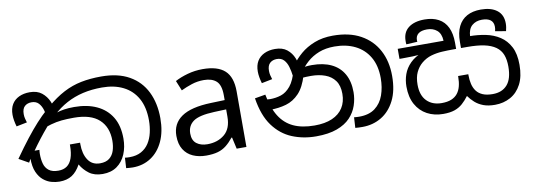

<svg xmlns="http://www.w3.org/2000/svg" viewBox="-52 -922 3459 1242"><g transform="rotate(-10 1677.5 -300.5)"><path d="M542 11Q488 11 453.5 -14.5Q419 -40 398 -77Q373 -31 340 -10Q307 11 258 11Q233 11 205.5 3.5Q178 -4 153.5 -24Q129 -44 113.5 -79.5Q98 -115 98 -170Q98 -181 99.5 -192.5Q101 -204 103 -214H165Q164 -207 163.5 -200.5Q163 -194 163 -187Q163 -151 171 -122.5Q179 -94 201 -77Q223 -60 263 -60Q297 -60 319.5 -76Q342 -92 353.5 -125Q365 -158 365 -208V-214H432V-204Q432 -140 458.5 -100Q485 -60 537 -60Q576 -60 598.5 -78Q621 -96 630.5 -125.5Q640 -155 640 -191Q640 -280 585.5 -330Q531 -380 420 -380Q374 -380 339 -376.5Q304 -373 268.5 -363Q233 -353 186 -334L283 -415Q296 -424 317 -431.5Q338 -439 367.5 -443.5Q397 -448 434 -448Q519 -448 581.5 -419Q644 -390 678.5 -333.5Q713 -277 713 -192Q713 -136 693.5 -89.5Q674 -43 636 -16Q598 11 542 11ZM741 3Q731 3 719 2Q707 1 697 0L701 -68Q708 -67 716 -66.5Q724 -66 732 -66Q777 -66 808.5 -83.5Q840 -101 859 -130.5Q878 -160 887 -198.5Q896 -237 896 -279Q896 -366 863.5 -424Q831 -482 772 -511.5Q713 -541 633 -541Q565 -541 507 -527.5Q449 -514 399 -487Q349 -460 305 -419L294 -410Q267 -383 239.5 -351Q212 -319 184.5 -283.5Q157 -248 129 -208L110 -188L85 -144L21 -180Q71 -251 110.5 -301.5Q150 -352 185 -390.5Q220 -429 256 -461L277 -479Q337 -530 392.5 -559Q448 -588 508 -600Q568 -612 640 -612Q750 -612 823.5 -570.5Q897 -529 934 -454Q971 -379 971 -280Q971 -192 941.5 -128.5Q912 -65 860 -31Q808 3 741 3ZM167 -592Q216 -592 246 -568Q276 -544 291.5 -508Q307 -472 310 -434L252 -398Q248 -432 239.5 -461Q231 -490 214 -508Q197 -526 168 -526Q140 -526 122.5 -510Q105 -494 105 -459Q105 -443 108.5 -429.5Q112 -416 116 -403L46 -389Q40 -409 36.5 -429.5Q33 -450 33 -467Q33 -508 49.5 -535.5Q66 -563 96.5 -577.5Q127 -592 167 -592Z M1295 -545Q1393 -545 1440 -502Q1487 -459 1487 -365V0H1423L1406 -76H1402Q1379 -47 1354.5 -27.5Q1330 -8 1298.5 1Q1267 10 1222 10Q1174 10 1135.5 -7Q1097 -24 1075 -59.5Q1053 -95 1053 -149Q1053 -229 1116 -272.5Q1179 -316 1310 -320L1401 -323V-355Q1401 -422 1372 -448Q1343 -474 1290 -474Q1248 -474 1210 -461.5Q1172 -449 1139 -433L1112 -499Q1147 -518 1195 -531.5Q1243 -545 1295 -545ZM1321 -259Q1221 -255 1182.5 -227Q1144 -199 1144 -148Q1144 -103 1171.5 -82Q1199 -61 1242 -61Q1310 -61 1355 -98.5Q1400 -136 1400 -214V-262Z M1944 11Q1859 11 1786.5 -19Q1714 -49 1664 -117Q1614 -185 1596 -300L1666 -312Q1682 -224 1716.5 -168.5Q1751 -113 1807.5 -86.5Q1864 -60 1946 -60Q2015 -60 2062 -80.5Q2109 -101 2133.5 -139.5Q2158 -178 2158 -231Q2158 -285 2134.5 -317.5Q2111 -350 2070 -365Q2029 -380 1978 -380Q1944 -380 1918 -377.5Q1892 -375 1866 -368L1871 -420Q1890 -429 1920 -438.5Q1950 -448 1996 -448Q2070 -448 2122.5 -423Q2175 -398 2203 -349Q2231 -300 2231 -229Q2231 -185 2216.5 -142Q2202 -99 2169.5 -64.5Q2137 -30 2081.5 -9.5Q2026 11 1944 11ZM2249 3Q2236 3 2225.5 2.5Q2215 2 2202 1L2206 -68Q2212 -67 2223.5 -66.5Q2235 -66 2240 -66Q2305 -66 2344.5 -96Q2384 -126 2402 -176.5Q2420 -227 2420 -288Q2420 -370 2387 -426.5Q2354 -483 2295.5 -512Q2237 -541 2160 -541Q2102 -541 2057.5 -523.5Q2013 -506 1980 -476.5Q1947 -447 1923 -410L1931 -392Q1909 -317 1871.5 -277.5Q1834 -238 1785.5 -224Q1737 -210 1681 -210Q1671 -210 1655.5 -212.5Q1640 -215 1628 -221L1629 -286Q1643 -282 1661.5 -280Q1680 -278 1692 -278Q1729 -278 1763.5 -289Q1798 -300 1827 -335Q1856 -370 1875 -443L1885 -467Q1910 -504 1948.5 -537Q1987 -570 2040.5 -591Q2094 -612 2162 -612Q2270 -612 2344 -571Q2418 -530 2456.5 -457.5Q2495 -385 2495 -289Q2495 -193 2462 -128Q2429 -63 2373.5 -30Q2318 3 2249 3ZM1778 -592Q1827 -592 1856.5 -568.5Q1886 -545 1900.5 -509Q1915 -473 1918 -434L1863 -398Q1859 -432 1850.5 -461Q1842 -490 1825 -508Q1808 -526 1779 -526Q1751 -526 1733.5 -510Q1716 -494 1716 -459Q1716 -443 1719.5 -429.5Q1723 -416 1727 -403L1657 -389Q1651 -409 1647.5 -429.5Q1644 -450 1644 -467Q1644 -508 1660.5 -535.5Q1677 -563 1707.5 -577.5Q1738 -592 1778 -592Z M3119 11Q3074 11 3042.5 -1Q3011 -13 2988.5 -33Q2966 -53 2949 -77Q2929 -50 2906.5 -30Q2884 -10 2854 0.5Q2824 11 2779 11Q2720 11 2673.5 -14Q2627 -39 2600.5 -87Q2574 -135 2574 -204Q2574 -246 2587.5 -284.5Q2601 -323 2632.5 -354.5Q2664 -386 2716 -406L2718 -397Q2684 -391 2647 -390Q2610 -389 2581 -389H2561V-455H2862Q2860 -502 2834 -524Q2808 -546 2769 -546Q2731 -546 2712 -531Q2693 -516 2693 -489Q2693 -487 2693 -484Q2693 -481 2694 -478L2621 -474Q2620 -479 2620 -485.5Q2620 -492 2620 -496Q2620 -553 2658.5 -582.5Q2697 -612 2764 -612Q2818 -612 2856 -591.5Q2894 -571 2913.5 -530.5Q2933 -490 2933 -430V-389H2913Q2878 -389 2841 -387Q2804 -385 2769 -375Q2734 -365 2704 -340Q2678 -318 2662.5 -285Q2647 -252 2647 -204Q2647 -134 2683.5 -97Q2720 -60 2781 -60Q2819 -60 2844.5 -70.5Q2870 -81 2885.5 -100.5Q2901 -120 2908 -147.5Q2915 -175 2915 -208V-214H2982V-208Q2982 -176 2988.5 -149Q2995 -122 3010 -102Q3025 -82 3051 -71Q3077 -60 3116 -60Q3178 -60 3212 -99Q3246 -138 3246 -218Q3246 -264 3233.5 -296Q3221 -328 3192 -349Q3162 -370 3117 -379.5Q3072 -389 3006 -389H2965V-430Q2965 -490 2985 -530.5Q3005 -571 3042.5 -591.5Q3080 -612 3134 -612Q3201 -612 3239.5 -582.5Q3278 -553 3278 -496Q3278 -483 3276 -470.5Q3274 -458 3271 -446L3201 -458Q3203 -463 3204 -472.5Q3205 -482 3205 -487Q3205 -516 3186 -531Q3167 -546 3129 -546Q3090 -546 3064 -523.5Q3038 -501 3036 -452L3017 -455H3032Q3087 -455 3138.5 -444.5Q3190 -434 3230.5 -407.5Q3271 -381 3295 -335Q3319 -289 3319 -217Q3319 -140 3292.5 -89.5Q3266 -39 3220.5 -14Q3175 11 3119 11Z"/></g></svg>

Font: lsinhala15
Style: Book
Weight: 400
Designer: Jelle Bosma - Monotype Design Team
Foundry: Monotype Imaging Inc.
Version: Version 2.003